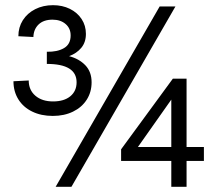

<svg xmlns="http://www.w3.org/2000/svg" viewBox="-20 -722 835 742"><path d="M32 -408 91 -411Q91 -374 116.8 -352Q142.5 -330 185 -330Q227.5 -330 251.8 -350Q276 -370 276 -404Q276 -475 161 -475V-522Q201.5 -521 227.2 -536Q253 -551 253 -585Q253 -612.5 233.5 -629.2Q214 -646 183 -646Q148.5 -646 129.2 -627.5Q110 -609 109 -579L51 -582Q51 -616.5 68.2 -643.8Q85.5 -671 116 -686.5Q146.5 -702 185 -702Q221 -702 250 -687.8Q279 -673.5 295.5 -648.2Q312 -623 312 -591Q312 -558.5 294 -537Q276 -515.5 247 -505Q285.5 -495 309.8 -469.8Q334 -444.5 334 -404Q334 -366 315 -336.5Q296 -307 262 -290.5Q228 -274 184 -274Q139 -274 104.5 -290.8Q70 -307.5 51 -338Q32 -368.5 32 -408ZM597 -697H658L256 0H195ZM642 -100H448V-145L648 -418H701V-154H768V-100H701V0H642ZM642 -154V-337L513 -154Z"/></svg>

Font: HK Grotesk
Style: Regular
Weight: 400
Designer: Alfredo Marco Pradil
Foundry: Hanken Design Co.
Version: Version 3.001